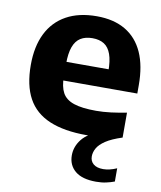

<svg xmlns="http://www.w3.org/2000/svg" viewBox="-86 -625 766 914"><g transform="rotate(10 297.0 -168.0)"><path d="M440.5 221Q373.5 221 339.5 192.8Q305.5 164.5 305.5 117Q305.5 74.5 334 38.5Q362.5 2.5 433.5 -21.5L439.5 6.5Q418.5 8.5 397.8 9.5Q377 10.5 358 10.5Q249 10.5 178 -19.5Q107 -49.5 72.8 -112Q38.5 -174.5 38.5 -273Q38.5 -362.5 70 -425.8Q101.5 -489 161.8 -522.2Q222 -555.5 308.5 -555.5Q391 -555.5 447.5 -522Q504 -488.5 532.8 -424.2Q561.5 -360 561.5 -267.5V-226.5H121V-316.5H435L407.5 -306Q407.5 -357.5 396.2 -389Q385 -420.5 362.5 -434.8Q340 -449 306 -449Q272 -449 249 -434.8Q226 -420.5 214.5 -389.2Q203 -358 203 -306.5V-246.5Q203 -197 219 -167.5Q235 -138 274 -124.8Q313 -111.5 382.5 -111.5Q416 -111.5 453.8 -116.2Q491.5 -121 529 -128.5V-8Q478 8.5 450 27.2Q422 46 411 65.8Q400 85.5 400 105.5Q400 128.5 416.2 142.2Q432.5 156 463.5 156Q478 156 494.5 152.2Q511 148.5 529 140.5V204.5Q510.5 211.5 489 216.2Q467.5 221 440.5 221Z"/></g></svg>

Font: Encode Sans SemiExpanded
Style: Bold
Weight: 700
Width: 6
Designer: Multiple Designers
Foundry: Impallari Type
Version: Version 3.002